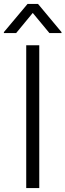

<svg xmlns="http://www.w3.org/2000/svg" viewBox="-53 -958 333 978"><path d="M147 -727.5V0H80.6V-727.5ZM198.7 -789.6 113.8 -892.1 29.3 -789.6H-33.2V-794.4L87.4 -938H140.6L260.3 -794.4V-789.6Z"/></svg>

Font: Inter Tight Light
Style: Regular
Weight: 300
Designer: Rasmus Andersson
Foundry: rsms
Version: Version 3.004